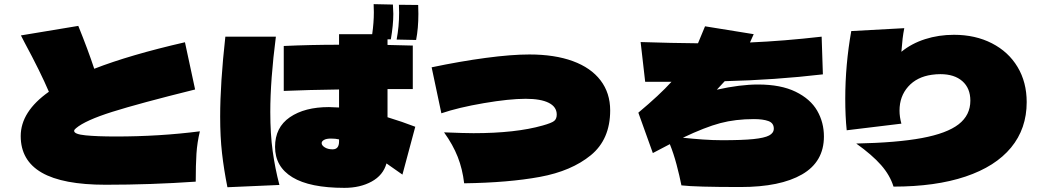

<svg xmlns="http://www.w3.org/2000/svg" viewBox="-20 -901 5043 927"><path d="M945 -267Q932 -213 928.5 -159Q925 -105 925 -24Q709 -9 490 -9Q283 -9 181.5 -67.5Q80 -126 80 -244Q80 -362 216 -458Q175 -554 99 -695Q93 -708 81 -730L358 -776Q405 -660 435 -569Q607 -636 873 -697L922 -469Q652 -402 522 -361Q392 -320 347 -282Q338 -275 338 -269Q338 -253 393.5 -247.5Q449 -242 539 -242Q750 -242 945 -267Z M1851 -335Q1923 -313 1985 -289L1923 -58L1846 -112Q1830 -55 1774.5 -24.5Q1719 6 1643 6Q1476 6 1392 -45Q1308 -96 1308 -192Q1308 -286 1379.5 -335Q1451 -384 1568 -384Q1581 -384 1617 -382V-469Q1464 -467 1350 -462V-679Q1480 -685 1617 -685V-736H1777Q1785 -792 1785 -842Q1785 -868 1784 -881L1877 -879Q1879 -849 1879 -834Q1879 -780 1867 -711H1851V-684L1973 -681V-471H1851ZM1999 -877Q2000 -863 2000 -834Q2000 -764 1989 -708L1895 -710Q1907 -773 1907 -840Q1907 -865 1906 -878ZM1312 -724Q1285 -515 1285 -360Q1285 -255 1296.5 -171.5Q1308 -88 1329 -8L1078 3Q1061 -82 1052 -161Q1043 -240 1043 -338Q1043 -499 1068 -724ZM1617 -228Q1600 -232 1578 -232Q1556 -232 1544.5 -225.5Q1533 -219 1533 -210Q1533 -199 1548 -189.5Q1563 -180 1586 -180Q1617 -180 1617 -218Z M2124 -262Q2224 -258 2266 -258Q2470 -258 2600 -295Q2643 -307 2655.5 -317Q2668 -327 2668 -348Q2668 -385 2629.5 -404.5Q2591 -424 2518 -424Q2439 -424 2316 -403Q2193 -382 2111 -354L2064 -576Q2202 -605 2325.5 -621.5Q2449 -638 2536 -638Q2658 -638 2745.5 -606Q2833 -574 2879.5 -513Q2926 -452 2926 -368Q2926 -228 2832.5 -151.5Q2739 -75 2587 -47Q2435 -19 2221 -16Q2213 -85 2190 -143.5Q2167 -202 2124 -262Z M3640 -493Q3750 -493 3821.5 -458Q3893 -423 3925.5 -366.5Q3958 -310 3958 -242Q3958 -120 3852.5 -59Q3747 2 3555 2Q3337 2 3270 -6Q3261 -52 3246.5 -106.5Q3232 -161 3214 -205L3132 -162L3062 -357Q3165 -443 3222 -506H3095L3073 -698Q3225 -693 3350 -692Q3365 -727 3384 -774L3619 -736L3601 -696Q3764 -703 3947 -724L3953 -542Q3722 -515 3479 -509Q3443 -470 3441 -468Q3553 -493 3640 -493ZM3716 -280Q3716 -307 3690 -316.5Q3664 -326 3620 -326Q3531 -326 3457.5 -306.5Q3384 -287 3277 -236Q3324 -231 3373 -227.5Q3422 -224 3467 -224Q3564 -224 3617.5 -229.5Q3671 -235 3693.5 -247Q3716 -259 3716 -280Z M4937 -408Q4937 -280 4861.5 -188.5Q4786 -97 4641.5 -48.5Q4497 0 4294 0Q4277 -55 4234 -104Q4191 -153 4114 -208Q4310 -212 4431 -234.5Q4552 -257 4608.5 -301Q4665 -345 4665 -415Q4665 -475 4626.5 -509Q4588 -543 4520 -543Q4500 -543 4479 -540Q4407 -530 4365 -483Q4323 -436 4323 -367Q4323 -337 4332 -304L4068 -272Q4061 -339 4061 -424Q4061 -588 4090 -751L4346 -765Q4341 -740 4338 -715Q4335 -690 4332 -651Q4381 -691 4446.5 -712Q4512 -733 4586 -733Q4689 -733 4769 -692Q4849 -651 4893 -577.5Q4937 -504 4937 -408Z"/></svg>

Font: Mantou Sans
Style: Regular
Weight: 400
Designer: Mant0u / artakana
Foundry: Mant0u / artakana
Version: Version 1.001;October 22, 2023;FontCreator 14.0.0.2901 64-bi